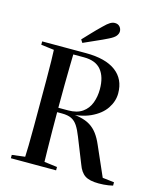

<svg xmlns="http://www.w3.org/2000/svg" viewBox="-127 -955 877 1054"><g transform="rotate(15 311.5 -428.0)"><path d="M34 0V-19L138 -32H189L291 -19V0ZM107 0Q109 -40 110 -93Q111 -146 111 -203.5Q111 -261 111 -313V-357Q111 -409 111 -464.5Q111 -520 110 -572Q109 -624 107 -664H218Q217 -624 216 -572Q215 -520 214.5 -464.5Q214 -409 214 -357V-313Q214 -261 214.5 -203.5Q215 -146 216 -93Q217 -40 218 0ZM535 9Q483 9 457 -8Q431 -25 416 -67L359 -210Q345 -246 330.5 -268Q316 -290 295.5 -300Q275 -310 241 -310H157V-335H270Q320 -335 350.5 -356.5Q381 -378 394.5 -414Q408 -450 408 -492Q408 -562 376.5 -600.5Q345 -639 278 -639H156V-664H283Q394 -664 452.5 -620.5Q511 -577 511 -496Q511 -451 483.5 -410Q456 -369 399.5 -343Q343 -317 256 -317V-324Q306 -323 341 -315.5Q376 -308 400 -293Q424 -278 442 -254Q460 -230 475 -195L554 -15L511 -31L615 -19V0Q603 3 590 5Q577 7 563 8Q549 9 535 9ZM34 -645V-664H187V-632H138ZM238 -730Q259 -752 281 -775.5Q303 -799 333 -828Q354 -849 367.5 -857Q381 -865 394 -865Q412 -865 422 -853.5Q432 -842 432 -827Q432 -814 422 -801Q412 -788 383 -774Q353 -759 320.5 -745Q288 -731 249 -713Z"/></g></svg>

Font: Source Serif 4 60pt SemiBold
Style: Regular
Weight: 600
Version: Version 4.004;hotconv 1.0.116;makeotfexe 2.5.65601